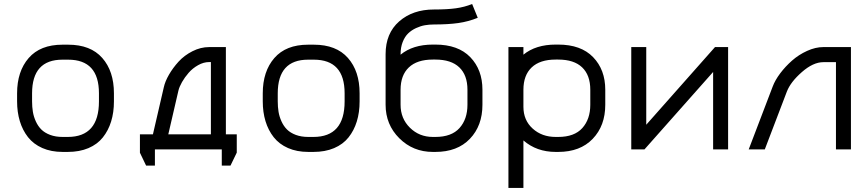

<svg xmlns="http://www.w3.org/2000/svg" viewBox="-20 -730 4241 938"><path d="M536.6 -274.4V-234.4Q536.6 -180.7 522.9 -136.5Q509.3 -92.3 482.4 -58.6Q455.6 -24.9 411.9 -6.3Q368.2 12.2 311 12.2H286.1Q230 12.2 186.8 -6.8Q143.6 -25.9 116.9 -59.8Q90.3 -93.8 76.9 -137.9Q63.5 -182.1 63.5 -234.9V-273.9Q63.5 -381.3 120.1 -446.5Q176.8 -511.7 285.2 -511.7H313Q422.4 -511.7 479.5 -447Q536.6 -382.3 536.6 -274.4ZM313 -438.5H285.2Q136.7 -438.5 136.7 -273.9V-234.9Q136.7 -207.5 140.6 -183.8Q144.5 -160.2 155 -137Q165.5 -113.8 181.9 -97.4Q198.2 -81.1 224.9 -71Q251.5 -61 286.1 -61H311Q463.4 -61 463.4 -234.4V-274.4Q463.4 -438.5 313 -438.5Z M1010.3 -73.7V-426.8H1002Q974.6 -426.8 947.8 -411.6Q920.9 -396.5 901.6 -374.3Q882.3 -352.1 869.1 -328.9Q856 -305.7 851.6 -287.1L802.2 -73.7ZM780.3 -303.7Q786.6 -332.5 805.7 -365.5Q824.7 -398.4 852.5 -429Q880.4 -459.5 920.2 -479.7Q960 -500 1002 -500H1083.5V-73.7H1136.7V15.6L1106 79.1H1063.5V0H736.8V79.1H693.8L663.6 16.1V-73.7H727.1Z M1736.8 -274.4V-234.4Q1736.8 -180.7 1723.1 -136.5Q1709.5 -92.3 1682.6 -58.6Q1655.8 -24.9 1612.1 -6.3Q1568.4 12.2 1511.2 12.2H1486.3Q1430.2 12.2 1387 -6.8Q1343.8 -25.9 1317.1 -59.8Q1290.5 -93.8 1277.1 -137.9Q1263.7 -182.1 1263.7 -234.9V-273.9Q1263.7 -381.3 1320.3 -446.5Q1377 -511.7 1485.4 -511.7H1513.2Q1622.6 -511.7 1679.7 -447Q1736.8 -382.3 1736.8 -274.4ZM1513.2 -438.5H1485.4Q1336.9 -438.5 1336.9 -273.9V-234.9Q1336.9 -207.5 1340.8 -183.8Q1344.7 -160.2 1355.2 -137Q1365.7 -113.8 1382.1 -97.4Q1398.4 -81.1 1425 -71Q1451.7 -61 1486.3 -61H1511.2Q1663.6 -61 1663.6 -234.4V-274.4Q1663.6 -438.5 1513.2 -438.5Z M2094.7 -512.2H2106.9Q2218.3 -512.2 2277.6 -450.7Q2336.9 -389.2 2336.9 -291.5V-218.3Q2336.9 -115.7 2275.6 -51.8Q2214.4 12.2 2106.9 12.2H2094.7Q1998 12.2 1930.9 -54.4Q1863.8 -121.1 1863.8 -218.3V-465.3Q1863.8 -567.4 1930.2 -625.5Q1996.6 -683.6 2100.1 -683.6Q2165 -683.6 2207 -689.5Q2249 -695.3 2286.6 -710.4L2314 -643.1Q2268.6 -624.5 2218.8 -617.4Q2168.9 -610.4 2100.1 -610.4Q2077.1 -610.4 2055.9 -606.7Q2034.7 -603 2012.5 -592.8Q1990.2 -582.5 1973.9 -566.7Q1957.5 -550.8 1947.3 -524.7Q1937 -498.5 1937 -465.3V-462.9Q1997.1 -512.2 2094.7 -512.2ZM1937 -291.5V-218.3Q1937 -150.9 1982.7 -106Q2028.3 -61 2094.7 -61H2106.9Q2186 -61 2224.9 -104.5Q2263.7 -147.9 2263.7 -218.3V-291.5Q2263.7 -362.8 2223.9 -400.9Q2184.1 -439 2106.9 -439H2094.7Q2017.6 -439 1977.3 -400.6Q1937 -362.3 1937 -291.5Z M2537.1 -208.5Q2537.1 -142.6 2582.3 -101.8Q2627.4 -61 2694.8 -61H2707Q2786.1 -61 2825 -104.5Q2863.8 -147.9 2863.8 -218.3V-291.5Q2863.8 -362.8 2824 -400.9Q2784.2 -439 2707 -439H2694.8Q2617.7 -439 2577.4 -400.6Q2537.1 -362.3 2537.1 -291.5ZM2537.1 188H2463.9V-500H2537.1V-462.9Q2597.2 -512.2 2694.8 -512.2H2707Q2818.4 -512.2 2877.7 -450.7Q2937 -389.2 2937 -291.5V-218.3Q2937 -115.7 2875.7 -51.8Q2814.5 12.2 2707 12.2H2694.8Q2601.6 12.2 2537.1 -43.9Z M3064 0V-500H3137.2V-120.6L3473.1 -500H3537.1V0H3463.9V-378.4L3128.4 0Z M3754.9 -307.1Q3766.6 -338.4 3791.7 -371.8Q3816.9 -405.3 3849.6 -434.1Q3882.3 -462.9 3923.1 -481.4Q3963.9 -500 4002.4 -500H4137.2V0H4064V-426.3H4002.4Q3952.6 -426.3 3897.5 -377.9Q3842.3 -329.6 3824.2 -282.7L3716.3 0H3637.7Z"/></svg>

Font: Anka/Coder
Style: Regular
Weight: 400
Monospace: yes
Version: Version 001.100